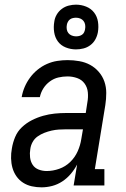

<svg xmlns="http://www.w3.org/2000/svg" viewBox="-20 -796 540 824"><path d="M158 8Q137 8 116.5 3.5Q96 -1 79 -12Q62 -23 50.5 -39.5Q39 -56 33.5 -75.5Q28 -95 27.5 -116.5Q27 -138 31 -159Q35 -184 45 -208Q55 -232 74 -250Q93 -268 116.5 -280Q140 -292 165 -299Q190 -306 214.5 -308.5Q239 -311 263 -311H348L355 -357Q359 -378 357 -399.5Q355 -421 343 -437.5Q331 -454 311 -461Q291 -468 270 -468Q250 -468 230.5 -463.5Q211 -459 194 -446.5Q177 -434 166 -416.5Q155 -399 151 -379H73Q77 -402 86 -423Q95 -444 109 -463Q123 -482 141.5 -497Q160 -512 181.5 -521.5Q203 -531 225.5 -534.5Q248 -538 270 -538Q295 -538 320.5 -533.5Q346 -529 367 -517.5Q388 -506 404 -487.5Q420 -469 428 -446Q436 -423 436 -397Q436 -371 432 -345L387 -70H428V0H296L311 -90Q300 -69 284 -50Q268 -31 247.5 -17.5Q227 -4 204 2Q181 8 158 8ZM180 -62Q207 -62 234 -71.5Q261 -81 281.5 -101Q302 -121 313.5 -147Q325 -173 329 -200L336 -241H263Q248 -241 232.5 -240Q217 -239 201.5 -235.5Q186 -232 170.5 -226Q155 -220 141.5 -210.5Q128 -201 120 -186.5Q112 -172 110 -156Q107 -139 109 -121Q111 -103 120 -89Q129 -75 145.5 -68.5Q162 -62 180 -62ZM306 -584Q283 -584 262 -592.5Q241 -601 228.5 -618Q216 -635 212.5 -657.5Q209 -680 213 -703Q215 -719 223.5 -733.5Q232 -748 245.5 -758Q259 -768 275 -772Q291 -776 306 -776Q329 -776 350 -767.5Q371 -759 384 -742Q397 -725 400.5 -702.5Q404 -680 400 -657Q397 -641 389 -626.5Q381 -612 367.5 -602Q354 -592 338 -588Q322 -584 306 -584ZM306 -640Q313 -640 319.5 -641.5Q326 -643 332 -647Q338 -651 341 -657.5Q344 -664 345 -670Q347 -680 345.5 -689.5Q344 -699 338.5 -706Q333 -713 324.5 -716.5Q316 -720 306 -720Q300 -720 293 -718.5Q286 -717 280.5 -713Q275 -709 271.5 -702.5Q268 -696 267 -690Q265 -680 266.5 -670.5Q268 -661 273.5 -654Q279 -647 288 -643.5Q297 -640 306 -640Z"/></svg>

Font: Iosevka Slab Oblique
Style: Regular
Weight: 400
Italic angle: -9°
Monospace: yes
Designer: Belleve Invis
Foundry: Belleve Invis
Version: Version 11.1.1; ttfautohint (v1.8.3)